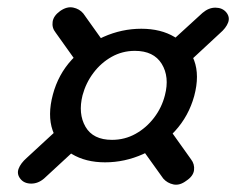

<svg xmlns="http://www.w3.org/2000/svg" viewBox="-20 -594 641 521"><path d="M265 -153.5Q318.5 -153.5 368.2 -175.8Q418 -198 455 -238.5Q492 -279 507 -333.5Q522 -389.5 506.8 -430.2Q491.5 -471 454 -493.5Q416.5 -516 363.5 -516Q310.5 -516 261 -494Q211.5 -472 174.8 -432Q138 -392 123.5 -337.5Q108.5 -281.5 122.8 -240.2Q137 -199 174.8 -176.2Q212.5 -153.5 265 -153.5ZM284 -214.5Q232.5 -214.5 212 -250Q191.5 -285.5 204 -335.5Q213 -369 233.5 -396.2Q254 -423.5 283 -439.8Q312 -456 346 -456Q397 -456 418.8 -420.8Q440.5 -385.5 427.5 -335.5Q419 -302 398 -274.5Q377 -247 347.8 -230.8Q318.5 -214.5 284 -214.5ZM485.5 -103.5Q504.5 -116 506.5 -132.2Q508.5 -148.5 498.5 -161.5L434 -252L358.5 -199.5L423 -109.5Q434 -97 450.8 -93.5Q467.5 -90 485.5 -103.5ZM143 -564Q125 -551 122.8 -534.8Q120.5 -518.5 131 -505.5L195.5 -415L270.5 -467L206 -557.5Q195.5 -570 178.5 -573.5Q161.5 -577 143 -564ZM35.5 -108.5Q45.5 -96 64.2 -95.8Q83 -95.5 99.5 -109.5L197.5 -200L150 -255.5L52.5 -165.5Q36 -151 30.5 -136.2Q25 -121.5 35.5 -108.5ZM594 -560.5Q583.5 -573 565 -573.2Q546.5 -573.5 529.5 -559L431 -469L479.5 -413.5L576.5 -503.5Q593.5 -518 599 -532.8Q604.5 -547.5 594 -560.5Z"/></svg>

Font: Fraunces Black
Style: Italic
Weight: 900
Italic angle: -16°
Version: Version 1.000;[b76b70a41]